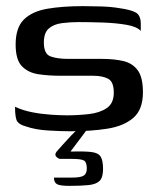

<svg xmlns="http://www.w3.org/2000/svg" viewBox="-20 -424 510 626"><path d="M209 4Q180 4 137.5 1.5Q95 -1 64 -12Q45 -17 37 -27Q29 -37 29 -76Q54 -64 85 -58Q116 -52 146.5 -50Q177 -48 199 -48Q234 -48 269.5 -52Q305 -56 328 -71.5Q351 -87 351 -122Q351 -157 333 -167Q315 -177 283 -177H178Q138 -177 105 -182Q72 -187 51.5 -208Q31 -229 31 -279Q31 -334 58 -360.5Q85 -387 134.5 -395.5Q184 -404 251 -404Q276 -404 309.5 -403Q343 -402 372 -397Q407 -392 423 -383Q439 -374 439 -346V-323Q427 -337 393 -343Q359 -349 316 -350.5Q273 -352 237 -352Q208 -352 181.5 -348.5Q155 -345 139 -331Q123 -317 123 -285Q123 -248 145 -240Q167 -232 202 -232H312Q352 -232 382 -225Q412 -218 429 -195Q446 -172 446 -123Q446 -67 415 -40Q384 -13 330.5 -4.5Q277 4 209 4ZM206 182Q176 182 166 176.5Q156 171 156 155H215Q243 155 253 148.5Q263 142 263 126Q263 105 254 99.5Q245 94 213 94H176Q171 94 164 87.5Q157 81 164 71Q170 64 183.5 49Q197 34 211 19Q225 4 234 -2H264L210 70Q254 69 277 71.5Q300 74 308 86.5Q316 99 316 127Q316 155 304.5 166Q293 177 268.5 179.5Q244 182 206 182Z"/></svg>

Font: Genos Medium
Style: Regular
Weight: 500
Designer: Robert E. Leuschke
Foundry: Robert E. Leuschke
Version: Version 1.010; ttfautohint (v1.8.3)